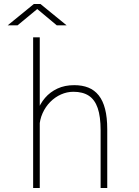

<svg xmlns="http://www.w3.org/2000/svg" viewBox="-20 -936 690 956"><path d="M145 0V-750H178V0ZM481 0V-287Q481 -355.5 466.5 -397.8Q452 -440 422 -459.5Q392 -479 345.5 -479Q313.5 -479 283.8 -465.8Q254 -452.5 230.2 -428.5Q206.5 -404.5 192 -372.2Q177.5 -340 176 -302H152.5Q152.5 -343.5 165.8 -381.2Q179 -419 204.2 -448.5Q229.5 -478 266 -495Q302.5 -512 349.5 -512Q389.5 -512 420 -499.8Q450.5 -487.5 471.5 -461.2Q492.5 -435 503.2 -393.2Q514 -351.5 514 -292V0ZM18.5 -810 148.5 -916H181.5L311.5 -810H262.5L165.5 -891L67.5 -810Z"/></svg>

Font: Trispace Thin Thin
Style: Regular
Weight: 250
Version: Version 1.210